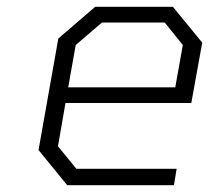

<svg xmlns="http://www.w3.org/2000/svg" viewBox="-20 -543 614 563"><path d="M177 0 93 -103 151 -430 259 -523H487L573 -418L541 -241H172L150 -114L204 -48H498L490 0ZM180 -287H494L516 -411L463 -477H279L202 -411Z"/></svg>

Font: Tomorrow Light
Style: Italic
Weight: 300
Italic angle: -10°
Designer: Tony de Marco, Monica Rizzolli
Foundry: Just in Type
Version: Version 2.002